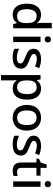

<svg xmlns="http://www.w3.org/2000/svg" viewBox="1352 -2152 1040 3784"><g transform="rotate(90 1872.0 -260.0)"><path d="M268 10C350 10 400 -26 431 -72H436L454 0H537V-760H431V-558C431 -531 436 -488 439 -470H433C401 -514 351 -549 270 -549C139 -549 52 -453 52 -268C52 -84 138 10 268 10ZM293 -77C205 -77 161 -145 161 -266C161 -388 205 -462 292 -462C402 -462 435 -393 435 -267V-251C434 -134 397 -77 293 -77Z M757 -744C723 -744 696 -727 696 -683C696 -640 723 -622 757 -622C789 -622 817 -640 817 -683C817 -727 789 -744 757 -744ZM809 -539H703V0H809Z M1333 -152C1333 -241 1274 -276 1175 -314C1074 -353 1044 -370 1044 -409C1044 -445 1078 -466 1142 -466C1193 -466 1242 -450 1289 -430L1324 -511C1269 -535 1213 -549 1147 -549C1023 -549 941 -498 941 -404C941 -315 999 -281 1102 -240C1208 -199 1230 -178 1230 -142C1230 -100 1197 -72 1117 -72C1057 -72 989 -93 942 -116V-23C987 -1 1038 10 1114 10C1252 10 1333 -46 1333 -152Z M1728 -549C1644 -549 1596 -512 1565 -467H1560L1545 -539H1459V240H1565V20C1565 -5 1561 -42 1558 -66H1565C1595 -25 1645 10 1727 10C1857 10 1944 -87 1944 -270C1944 -455 1858 -549 1728 -549ZM1703 -462C1793 -462 1835 -389 1835 -272C1835 -156 1793 -77 1705 -77C1598 -77 1565 -146 1565 -271V-287C1567 -405 1603 -462 1703 -462Z M2554 -270C2554 -449 2449 -549 2302 -549C2145 -549 2048 -449 2048 -270C2048 -91 2154 10 2299 10C2455 10 2554 -91 2554 -270ZM2157 -270C2157 -392 2200 -461 2300 -461C2401 -461 2445 -392 2445 -270C2445 -149 2401 -77 2301 -77C2201 -77 2157 -149 2157 -270Z M3046 -152C3046 -241 2987 -276 2888 -314C2787 -353 2757 -370 2757 -409C2757 -445 2791 -466 2855 -466C2906 -466 2955 -450 3002 -430L3037 -511C2982 -535 2926 -549 2860 -549C2736 -549 2654 -498 2654 -404C2654 -315 2712 -281 2815 -240C2921 -199 2943 -178 2943 -142C2943 -100 2910 -72 2830 -72C2770 -72 2702 -93 2655 -116V-23C2700 -1 2751 10 2827 10C2965 10 3046 -46 3046 -152Z M3366 -76C3320 -76 3288 -104 3288 -162V-458H3442V-539H3288V-660H3223L3186 -546L3107 -506V-458H3182V-160C3182 -27 3255 10 3343 10C3382 10 3424 2 3447 -9V-89C3425 -81 3394 -76 3366 -76Z M3609 -744C3575 -744 3548 -727 3548 -683C3548 -640 3575 -622 3609 -622C3641 -622 3669 -640 3669 -683C3669 -727 3641 -744 3609 -744ZM3661 -539H3555V0H3661Z"/></g></svg>

Font: Noto Sans Bengali UI Medium
Style: Regular
Weight: 500
Designer: Jelle Bosma - Monotype Design Team
Foundry: Monotype Imaging Inc.
Version: Version 2.003